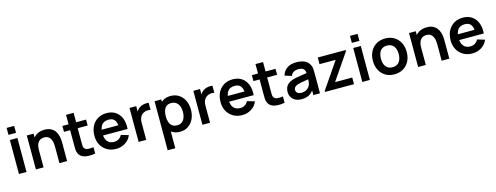

<svg xmlns="http://www.w3.org/2000/svg" viewBox="-21 -1721 7622 2950"><g transform="rotate(-15 3790.0 -246.0)"><path d="M80 -621.8V-732.5H200.3V-621.8ZM80 0V-540H200.3V0Z M724 0V-260.2Q724 -285.2 720.4 -316.2Q716.8 -347.2 704.2 -376Q691.6 -404.8 666.3 -423.3Q641.1 -441.8 597.8 -441.8Q575 -441.8 552.5 -434.4Q530.1 -426.9 511.9 -408.8Q493.8 -390.7 482.7 -358.8Q471.7 -326.8 471.7 -277.5L400.2 -308.2Q400.2 -376.9 426.9 -433Q453.7 -489.2 505.6 -522.2Q557.5 -555.3 633.7 -555.3Q693.4 -555.3 732.5 -535.5Q771.5 -515.7 794.5 -484.5Q817.5 -453.4 828.5 -418.4Q839.5 -383.3 842.8 -352Q846 -320.8 846 -301.5V0ZM349.7 0V-540H457V-372.5H471.7V0Z M1292.5 0Q1239.1 10.2 1187.7 8.8Q1136.3 7.4 1096 -10.2Q1055.6 -27.8 1034.7 -66.3Q1016 -101.6 1014.9 -138Q1013.8 -174.4 1013.8 -220.7V-690H1134.2V-227.3Q1134.2 -195.2 1134.9 -170.6Q1135.7 -146 1145.2 -130.3Q1163.2 -100.6 1202.6 -97.1Q1242 -93.7 1292.5 -100.8ZM916 -445.5V-540H1292.5V-445.5Z M1626.8 15Q1544.9 15 1483 -20.5Q1421.1 -56.1 1386.3 -119Q1351.5 -182 1351.5 -264.2Q1351.5 -352.7 1385.6 -417.9Q1419.8 -483.2 1480.2 -519.1Q1540.7 -555 1620.2 -555Q1703.9 -555 1762.7 -515.8Q1821.4 -476.7 1850 -405.2Q1878.7 -333.7 1871.6 -236.3H1752V-280.3Q1751.5 -368.5 1721 -409.1Q1690.5 -449.7 1625.2 -449.7Q1551.2 -449.7 1515.1 -403.8Q1479 -358 1479 -270Q1479 -187.8 1515.1 -142.8Q1551.2 -97.8 1620.2 -97.8Q1664.7 -97.8 1696.8 -117.7Q1729 -137.5 1746.5 -174.8L1865.7 -139Q1834.8 -65.8 1769.9 -25.4Q1705 15 1626.8 15ZM1441 -236.3V-327.5H1812.7V-236.3Z M1983.5 0V-540H2090V-408.5L2077 -425.5Q2087.2 -452.5 2103.9 -474.8Q2120.7 -497.2 2144 -511.7Q2163.9 -525.2 2188.1 -532.8Q2212.3 -540.2 2237.8 -542Q2263.3 -543.8 2287.7 -540V-427.5Q2263.3 -434.6 2232.3 -431.9Q2201.2 -429.2 2175.8 -414.7Q2151.1 -401.1 2135.4 -380.1Q2119.7 -359.2 2112.2 -332.4Q2104.7 -305.7 2104.7 -274.3V0Z M2641.8 15Q2562.8 15 2509.5 -22.6Q2456.2 -60.2 2429.1 -124.7Q2402 -189.2 2402 -270.2Q2402 -351.3 2428.9 -415.8Q2455.8 -480.2 2508.2 -517.6Q2560.6 -555 2637.3 -555Q2714 -555 2770.4 -517.9Q2826.8 -480.8 2857.6 -416.5Q2888.5 -352.2 2888.5 -270.2Q2888.5 -189.2 2858 -124.6Q2827.4 -60.1 2772 -22.5Q2716.7 15 2641.8 15ZM2381.7 240V-540H2488.2V-160.8H2502.8V240ZM2623.5 -92.8Q2670.6 -92.8 2701 -116.5Q2731.3 -140.2 2746.2 -180.4Q2761 -220.7 2761 -270.2Q2761 -319.2 2745.9 -359.3Q2730.8 -399.5 2699.4 -423.3Q2668 -447.2 2619.3 -447.2Q2573.4 -447.2 2544.4 -424.9Q2515.4 -402.7 2501.8 -362.7Q2488.2 -322.8 2488.2 -270.2Q2488.2 -217.8 2501.8 -177.7Q2515.3 -137.7 2545.2 -115.3Q2575 -92.8 2623.5 -92.8Z M2998.5 0V-540H3105V-408.5L3092 -425.5Q3102.2 -452.5 3118.9 -474.8Q3135.7 -497.2 3159 -511.7Q3178.9 -525.2 3203.1 -532.8Q3227.3 -540.2 3252.8 -542Q3278.3 -543.8 3302.7 -540V-427.5Q3278.3 -434.6 3247.3 -431.9Q3216.2 -429.2 3190.8 -414.7Q3166.1 -401.1 3150.4 -380.1Q3134.7 -359.2 3127.2 -332.4Q3119.7 -305.7 3119.7 -274.3V0Z M3632.8 15Q3550.9 15 3489 -20.5Q3427.1 -56.1 3392.3 -119Q3357.5 -182 3357.5 -264.2Q3357.5 -352.7 3391.6 -417.9Q3425.8 -483.2 3486.2 -519.1Q3546.7 -555 3626.2 -555Q3709.9 -555 3768.7 -515.8Q3827.4 -476.7 3856 -405.2Q3884.7 -333.7 3877.6 -236.3H3758V-280.3Q3757.5 -368.5 3727 -409.1Q3696.5 -449.7 3631.2 -449.7Q3557.2 -449.7 3521.1 -403.8Q3485 -358 3485 -270Q3485 -187.8 3521.1 -142.8Q3557.2 -97.8 3626.2 -97.8Q3670.7 -97.8 3702.8 -117.7Q3735 -137.5 3752.5 -174.8L3871.7 -139Q3840.8 -65.8 3775.9 -25.4Q3711 15 3632.8 15ZM3447 -236.3V-327.5H3818.7V-236.3Z M4306 0Q4252.6 10.2 4201.2 8.8Q4149.8 7.4 4109.5 -10.2Q4069.1 -27.8 4048.2 -66.3Q4029.5 -101.6 4028.4 -138Q4027.3 -174.4 4027.3 -220.7V-690H4147.7V-227.3Q4147.7 -195.2 4148.4 -170.6Q4149.2 -146 4158.7 -130.3Q4176.7 -100.6 4216.1 -97.1Q4255.5 -93.7 4306 -100.8ZM3929.5 -445.5V-540H4306V-445.5Z M4573.7 15Q4514.8 15 4474.4 -7.2Q4433.9 -29.4 4413.2 -66.5Q4392.5 -103.5 4392.5 -148Q4392.5 -187.2 4405.5 -218.2Q4418.6 -249.2 4445.6 -272Q4472.7 -294.8 4515.3 -309.5Q4548.2 -320.2 4591.7 -328.5Q4635.2 -336.8 4686.6 -344.1Q4737.9 -351.4 4794.2 -359.8L4750.8 -335.7Q4751.2 -391.6 4725.9 -418.1Q4700.5 -444.7 4639.8 -444.7Q4603.5 -444.7 4569.5 -427.5Q4535.6 -410.4 4522 -369.2L4411.8 -403.7Q4431.9 -472 4488.3 -513.5Q4544.7 -555 4640.2 -555Q4712.2 -555 4766.8 -531.6Q4821.4 -508.2 4848.2 -454.5Q4862.7 -426.2 4865.7 -396.4Q4868.7 -366.7 4868.7 -331.3V0H4763V-117.2L4780.5 -97.8Q4744 -39.6 4695.2 -12.3Q4646.4 15 4573.7 15ZM4597.5 -81.2Q4638.5 -81.2 4667.4 -95.7Q4696.3 -110.2 4713.7 -131Q4731 -151.8 4736.8 -170.7Q4746.2 -193.7 4747.7 -223.4Q4749.2 -253.1 4749.2 -271.7L4786.2 -260.5Q4731.3 -251.8 4692.3 -245.4Q4653.2 -239.1 4625.4 -233.4Q4597.6 -227.7 4576 -220.5Q4555.2 -212.8 4540.7 -203Q4526.2 -193.1 4518.4 -180Q4510.7 -166.9 4510.7 -149.5Q4510.7 -129.8 4520.5 -114.3Q4530.4 -98.8 4549.7 -90Q4569 -81.2 4597.5 -81.2Z M4948.5 0V-16.7L5234.3 -434.3H4977.5V-540H5422.2V-523L5137.2 -105.7H5409.8V0Z M5542 -621.8V-732.5H5662.3V-621.8ZM5542 0V-540H5662.3V0Z M6051.2 15Q5969.9 15 5909.5 -21.5Q5849.1 -58 5815.8 -122.3Q5782.5 -186.6 5782.5 -270.2Q5782.5 -354.8 5816.5 -419Q5850.5 -483.2 5911 -519.1Q5971.4 -555 6051.2 -555Q6132.5 -555 6193.1 -518.5Q6253.8 -482.1 6287.2 -417.9Q6320.7 -353.7 6320.7 -270.2Q6320.7 -185.9 6287 -121.7Q6253.2 -57.4 6192.6 -21.2Q6131.9 15 6051.2 15ZM6051.2 -97.8Q6122.8 -97.8 6158 -146Q6193.2 -194.2 6193.2 -270.2Q6193.2 -348.6 6157.5 -395.4Q6121.8 -442.2 6051.2 -442.2Q6002.7 -442.2 5971.5 -420.3Q5940.2 -398.5 5925.1 -359.8Q5910 -321.2 5910 -270.2Q5910 -191.4 5945.8 -144.6Q5981.7 -97.8 6051.2 -97.8Z M6804 0V-260.2Q6804 -285.2 6800.4 -316.2Q6796.8 -347.2 6784.2 -376Q6771.6 -404.8 6746.3 -423.3Q6721.1 -441.8 6677.8 -441.8Q6655 -441.8 6632.5 -434.4Q6610.1 -426.9 6591.9 -408.8Q6573.8 -390.7 6562.7 -358.8Q6551.7 -326.8 6551.7 -277.5L6480.2 -308.2Q6480.2 -376.9 6506.9 -433Q6533.7 -489.2 6585.6 -522.2Q6637.5 -555.3 6713.7 -555.3Q6773.4 -555.3 6812.5 -535.5Q6851.5 -515.7 6874.5 -484.5Q6897.5 -453.4 6908.5 -418.4Q6919.5 -383.3 6922.8 -352Q6926 -320.8 6926 -301.5V0ZM6429.7 0V-540H6537V-372.5H6551.7V0Z M7292.8 15Q7210.9 15 7149 -20.5Q7087.1 -56.1 7052.3 -119Q7017.5 -182 7017.5 -264.2Q7017.5 -352.7 7051.6 -417.9Q7085.8 -483.2 7146.2 -519.1Q7206.7 -555 7286.2 -555Q7369.9 -555 7428.7 -515.8Q7487.4 -476.7 7516 -405.2Q7544.7 -333.7 7537.6 -236.3H7418V-280.3Q7417.5 -368.5 7387 -409.1Q7356.5 -449.7 7291.2 -449.7Q7217.2 -449.7 7181.1 -403.8Q7145 -358 7145 -270Q7145 -187.8 7181.1 -142.8Q7217.2 -97.8 7286.2 -97.8Q7330.7 -97.8 7362.8 -117.7Q7395 -137.5 7412.5 -174.8L7531.7 -139Q7500.8 -65.8 7435.9 -25.4Q7371 15 7292.8 15ZM7107 -236.3V-327.5H7478.7V-236.3Z"/></g></svg>

Font: Manrope ExtraLight
Style: Regular
Weight: 200
Designer: Mikhail Sharanda
Foundry: Mikhail Sharanda
Version: Version 4.505